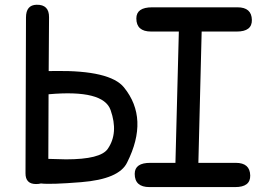

<svg xmlns="http://www.w3.org/2000/svg" viewBox="-20 -760 1115 801"><path d="M614.7 -729.5H970.7Q1029.8 -729.5 1030.8 -676.8Q1031.7 -628.4 967.8 -628.4H821.3L807.6 -80.6H963.9Q1022.9 -80.6 1023.9 -27.8Q1024.9 20.5 960.9 20.5H603.5Q542 20.5 542 -34.7Q542 -81.1 607.9 -80.6H711.9L726.1 -628.4H610.4Q548.8 -628.4 548.8 -683.1Q548.8 -729.5 614.7 -729.5ZM130.4 7.8Q85.9 7.8 86.4 -37.6L88.4 -687Q88.4 -739.3 132.8 -740.2Q185.1 -741.2 184.6 -688L183.1 -463.4Q186 -463.9 210.4 -463.9Q439 -466.8 497.1 -395.5Q602.5 -265.6 510.3 -82Q477.1 -12.7 318.4 0Q190.9 10.3 150.9 5.4Q141.6 7.8 130.4 7.8ZM181.6 -97.2Q226.1 -95.7 255.4 -95.2Q399.9 -95.2 429.7 -139.2Q475.1 -205.1 441.4 -300.8Q411.1 -387.2 182.6 -366.7Z"/></svg>

Font: Comic Relief
Style: Regular
Weight: 400
Designer: Jeff Davis
Foundry: Loudifier
Version: Version 1.0